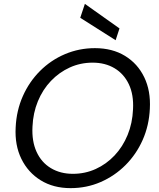

<svg xmlns="http://www.w3.org/2000/svg" viewBox="-20 -961 821 993"><path d="M345 12Q256 12 190.5 -28.5Q125 -69 90.5 -139.5Q56 -210 61 -302Q65 -389 98 -463.5Q131 -538 187 -594Q243 -650 316 -681Q389 -712 471 -712Q561 -712 626.5 -672Q692 -632 726 -561.5Q760 -491 755 -399Q751 -312 718 -237.5Q685 -163 629 -107Q573 -51 500.5 -19.5Q428 12 345 12ZM357 -62Q420 -62 475 -87Q530 -112 572.5 -157Q615 -202 640 -263Q665 -324 668 -396Q672 -471 646.5 -525Q621 -579 572.5 -608Q524 -637 459 -637Q396 -637 341 -612Q286 -587 243.5 -542.5Q201 -498 176 -437.5Q151 -377 148 -306Q144 -231 169 -176Q194 -121 243 -91.5Q292 -62 357 -62ZM578 -753 395 -869 419 -941 598 -814Z"/></svg>

Font: DM Sans Italic
Style: Regular
Weight: 400
Italic angle: -10°
Designer: Colophon Foundry, Jonny Pinhorn
Foundry: Colophon Foundry
Version: Version 4.004; ttfautohint (v1.8.4.7-5d5b)